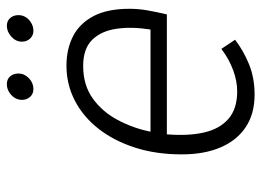

<svg xmlns="http://www.w3.org/2000/svg" viewBox="-119 -613 744 546"><g transform="rotate(-90 253.0 -340.0)"><path d="M257 12Q202.5 12 164.8 -13Q127 -38 107 -84.5Q87 -131 87 -195Q87 -268 106.2 -328Q125.5 -388 159.8 -431.8Q194 -475.5 240 -499.2Q286 -523 339.5 -523Q386 -523 422.5 -504.5Q459 -486 480 -446.5Q501 -407 501 -343.5Q501 -319.5 496.8 -294.2Q492.5 -269 485 -237.5H144Q139 -177.5 149 -132.8Q159 -88 187.5 -62.8Q216 -37.5 266.5 -37.5Q295 -37.5 326 -48.8Q357 -60 387 -82.5L413 -43.5Q381 -19 342.5 -3.5Q304 12 257 12ZM151.5 -284H442Q450.5 -337 444.2 -380.5Q438 -424 412.8 -449.8Q387.5 -475.5 338.5 -475.5Q284 -475.5 246 -448.2Q208 -421 184.8 -377.2Q161.5 -333.5 151.5 -284ZM438.5 -617Q425 -617 416.2 -626.5Q407.5 -636 407.5 -649.5Q407.5 -667 421.8 -679.8Q436 -692.5 452.5 -692.5Q466.5 -692.5 474.8 -683Q483 -673.5 483 -659.5Q483 -648 476.8 -638.2Q470.5 -628.5 460.2 -622.8Q450 -617 438.5 -617ZM272.5 -617Q259 -617 250.5 -626.5Q242 -636 242 -649.5Q242 -661 248.2 -670.8Q254.5 -680.5 264.8 -686.5Q275 -692.5 286.5 -692.5Q301 -692.5 309 -683Q317 -673.5 317 -659.5Q317 -643 303.8 -630Q290.5 -617 272.5 -617Z"/></g></svg>

Font: Overpass ExtraLight
Style: Italic
Weight: 250
Italic angle: -10°
Designer: Delve Withrington, Dave Bailey, Thomas Jockin
Foundry: Delve Fonts LLC
Version: Version 4.000